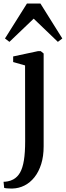

<svg xmlns="http://www.w3.org/2000/svg" viewBox="-49 -819 370 1080"><path d="M21 241.5Q12.5 241.5 2.8 241.2Q-7 241 -15 240Q-23 239 -25.5 238L-29 203.5Q-21.5 204 -5 201Q11.5 198 26 190Q49 177.5 63.8 151.8Q78.5 126 85.5 82.8Q92.5 39.5 92.5 -25.5L92 -451L25 -470V-501.5L165.5 -531.5H180L196.5 -518V4Q196.5 60 182.8 103.8Q169 147.5 144.8 178Q120.5 208.5 88.8 224.5Q57 240.5 21 241.5ZM4 -583.5 -21 -602.5 102.5 -799H178.5L301.5 -602.5L276.5 -583.5L140.5 -714Z"/></svg>

Font: Merriweather 96pt Medium
Style: Regular
Weight: 500
Version: Version 2.100